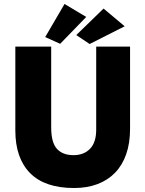

<svg xmlns="http://www.w3.org/2000/svg" viewBox="-20 -934 730 964"><path d="M352 10Q205 10 131 -65Q57 -140 57 -279V-700H237V-295Q237 -218 266 -186.5Q295 -155 349 -155Q401 -155 432 -187Q463 -219 463 -283V-700H633V-287Q633 -215 613.5 -159.5Q594 -104 557.5 -66.5Q521 -29 469 -9.5Q417 10 352 10ZM606 -802 430 -713 363 -758 500 -891ZM413 -849 282 -714 207 -748 304 -914Z"/></svg>

Font: Tilda Sans Black
Style: Regular
Weight: 900
Designer: ParaType Ltd
Foundry: ParaType Ltd
Version: Version 1.009